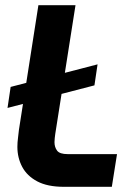

<svg xmlns="http://www.w3.org/2000/svg" viewBox="-20 -720 511 740"><path d="M9 -304 21 -385 356 -472 344 -391ZM226 0Q163 0 123.5 -21Q84 -42 65.5 -77Q47 -112 47 -154Q47 -171 49.5 -189.5Q52 -208 53 -220L128 -700H271L193 -204Q192 -197 191 -188Q190 -179 190 -172Q190 -153 200 -139.5Q210 -126 241 -126H431L411 0Z"/></svg>

Font: MuseoModerno SemiBold
Style: Italic
Weight: 600
Italic angle: -9°
Designer: Pablo Cosgaya, Héctor Gatti, Marcela Romero, and the Authors of The MuseoModerno Project.
Foundry: Omnibus-Type Team
Version: Version 1.003